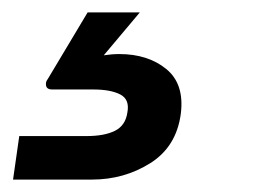

<svg xmlns="http://www.w3.org/2000/svg" viewBox="-20 -27 440 309"><path d="M1 262 11 192H119Q148 192 165 183.5Q182 175 185 154Q189 133 173.5 125Q158 117 130 117H64Q53 117 54 107Q54 104 57 100L121 -7H205L147 62Q160 60 172 60Q218 60 247.5 84Q277 108 271 156Q264 209 222 235.5Q180 262 128 262Z"/></svg>

Font: Host Grotesk SemiBold
Style: Italic
Weight: 600
Italic angle: -8°
Designer: Doğukan Karapınar based on Poppins by Indian Type Foundry, Jonny Pinhorn
Foundry: Element Type
Version: Version 1.001; ttfautohint (v1.8.4.7-5d5b)